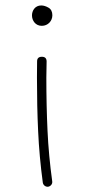

<svg xmlns="http://www.w3.org/2000/svg" viewBox="-20 -560 325 718"><path d="M99.6 -502.4C99.6 -482.9 112.8 -463.4 136.2 -463.4C159.2 -463.4 175.8 -481.4 175.8 -502.9C175.8 -516.1 170.9 -525.9 161.6 -531.2C152.3 -536.6 143.1 -539.6 134.3 -539.6C110.8 -539.6 99.6 -520 99.6 -502.4ZM160.2 138.2C169.4 136.7 176.8 127.9 175.3 118.2C166.5 54.2 160.6 -8.8 157.7 -71.3C154.8 -133.3 153.3 -199.7 153.3 -270C153.3 -289.1 153.8 -310.1 154.3 -330.1C154.3 -341.8 148.4 -347.7 136.7 -347.7C124.5 -347.7 118.7 -341.8 118.7 -330.6C118.2 -309.6 118.2 -289.1 118.2 -270C118.2 -199.2 119.6 -132.3 122.6 -69.3C125.5 -6.3 131.3 58.1 140.1 123C141.6 132.3 150.4 139.6 160.2 138.2Z"/></svg>

Font: Mikhak ExtraLight
Style: Regular
Weight: 200
Designer: Amin Abedi
Version: Version 3.2